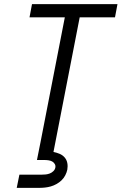

<svg xmlns="http://www.w3.org/2000/svg" viewBox="-20 -690 590 930"><path d="M176 0 294 -606H123L135 -670H549L537 -606H366L248 0ZM61 220 74 156H182Q192 156 201.5 155Q211 154 220.5 150.5Q230 147 238 139.5Q246 132 248 122Q250 112 245 104Q240 96 232.5 92Q225 88 215 86.5Q205 85 195 85H159L176 0H248L239 46Q254 49 268.5 55Q283 61 293 72.5Q303 84 306 99.5Q309 115 306 132Q303 146 296 159.5Q289 173 278 183.5Q267 194 253.5 201.5Q240 209 226 213Q212 217 197.5 218.5Q183 220 169 220Z"/></svg>

Font: Lode Term
Style: Italic
Weight: 400
Italic angle: -11°
Monospace: yes
Designer: Belleve Invis
Foundry: Belleve Invis
Version: Version 29.2.0